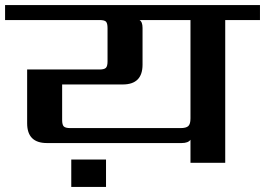

<svg xmlns="http://www.w3.org/2000/svg" viewBox="-40 -642 1045 757"><path d="M241 95V-13H378V95ZM711 -175V-563H510Q522 -556 522 -532V-387Q522 -309 444 -309H205V-169Q205 -150 211.5 -143.5Q218 -137 237 -137H672Q694 -137 702.5 -145Q711 -153 711 -175ZM985 -622V-563H848V0H711V-91Q702 -78 676 -78H145Q67 -78 67 -156V-368H352Q371 -368 377.5 -374.5Q384 -381 384 -400V-531Q384 -550 378 -556.5Q372 -563 352 -563H-20V-622Z"/></svg>

Font: Sarpanch SemiBold
Style: Regular
Weight: 600
Designer: Manushi Parikh (Devanagari and Latin), Jyotish Sonowal (Devanagari)
Foundry: Indian Type Foundry
Version: Version 2.004;PS 1.0;hotconv 1.0.78;makeotf.lib2.5.61930; tt